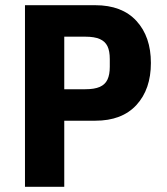

<svg xmlns="http://www.w3.org/2000/svg" viewBox="-20 -718 640 738"><path d="M76 0V-698H346Q449 -698 504.5 -637.5Q560 -577 560 -476Q560 -375 504.5 -314.5Q449 -254 346 -254H227V0ZM227 -375H308Q343 -375 363.5 -384Q384 -393 393 -412Q402 -431 402 -461V-491Q402 -522 393 -540.5Q384 -559 363.5 -568Q343 -577 308 -577H227Z"/></svg>

Font: Lilex
Style: Regular
Weight: 400
Monospace: yes
Designer: Mike Abbink, Paul van der Laan, Pieter van Rosmalen, Mikhael Khrustik
Foundry: Mikhael Khrustik
Version: Version 2.510